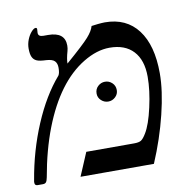

<svg xmlns="http://www.w3.org/2000/svg" viewBox="-70 -658 733 731"><g transform="rotate(-10 296.5 -292.5)"><path d="M407.2 -89.8Q425.8 -89.8 434.3 -95.2Q442.9 -100.6 454.1 -119.1Q473.1 -149.9 487.5 -214.1Q502 -278.3 502 -331.1Q502 -395.5 469.7 -430.2Q437.5 -464.8 377.9 -464.8Q328.6 -464.8 275.9 -432.9Q223.1 -400.9 180.9 -344Q138.7 -287.1 106.9 -205.1Q75.2 -123 57.1 -20Q54.7 -7.3 50.8 -2.2Q46.9 2.9 38.1 2.9H18.1Q6.8 2.9 6.8 -7.8V-12.7L7.8 -18.1Q26.4 -128.9 68.6 -228.5Q110.8 -328.1 168 -394Q173.8 -402.8 173.8 -423.8Q173.8 -440.4 165 -449.5Q156.2 -458.5 132.8 -460Q106.4 -460.9 95.5 -466.1Q84.5 -471.2 79.3 -482.7Q74.2 -494.1 74.2 -515.1Q74.2 -532.7 80.8 -549.3Q87.4 -565.9 97.2 -576.9Q106.9 -587.9 113.8 -587.9Q119.1 -587.9 119.1 -582L118.2 -567.9Q118.2 -553.2 138.2 -553.2H155.8Q221.2 -553.2 221.2 -501Q221.2 -490.2 218.3 -480Q210 -451.2 210 -433.1Q279.8 -493.7 300 -516.6Q320.3 -539.6 325.2 -558.1Q330.1 -558.6 336.7 -559.6Q343.3 -560.5 350.6 -561.3Q357.9 -562 364.7 -562.5Q371.6 -563 377 -563Q460 -563 504.9 -503.7Q549.8 -444.3 549.8 -335.9Q549.8 -268.6 527.8 -179Q505.9 -89.4 467.8 0H184.1L222.2 -89.8ZM299.3 -301.3Q299.3 -318.4 311 -329.3Q322.8 -340.3 338.4 -340.3Q354 -340.3 365.7 -329.3Q377.4 -318.4 377.4 -301.3Q377.4 -285.6 365.7 -274.7Q354 -263.7 338.4 -263.7Q322.8 -263.7 311 -274.7Q299.3 -285.6 299.3 -301.3Z"/></g></svg>

Font: Tinos
Style: Italic
Weight: 400
Italic angle: -16.333°
Designer: Steve Matteson
Foundry: Monotype Imaging Inc.
Version: Version 1.32